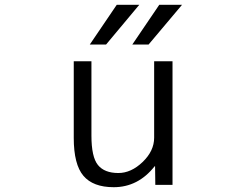

<svg xmlns="http://www.w3.org/2000/svg" viewBox="-20 -777 1040 807"><path d="M604.5 -589.8H536.1L649.4 -756.8H745.1ZM425.8 -589.8H357.4L470.7 -756.8H565.4ZM290 -519.5H364.3V-207Q364.3 -117.2 391.6 -83.5Q418.9 -49.8 477.5 -49.8Q531.2 -49.8 579.6 -96.2Q627.9 -142.6 627.9 -198.2V-519.5H705.1V0H632.8L631.8 -78.1H629.9Q560.5 9.8 458 9.8Q371.1 9.8 330.6 -38.1Q290 -85.9 290 -197.3Z"/></svg>

Font: GenEi Gothic M SemiLight
Style: Regular
Weight: 350
Designer: o_tamon (Modified); [Source Han Sans]
Ryoko NISHIZUKA  (kana & ideographs); Paul D. Hunt (Latin, Greek & Cyrillic); Wenl
Version: Version 1.1a;Original Version 1.004